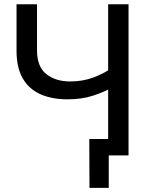

<svg xmlns="http://www.w3.org/2000/svg" viewBox="-20 -748 720 924"><path d="M305.7 -270Q229.5 -270 174.3 -294.7Q119.1 -319.3 89.4 -370.8Q59.6 -422.4 59.6 -503.4V-727.5H158.2V-505.4Q158.2 -426.8 202.9 -391.4Q247.6 -356 318.4 -356Q378.4 -356 431.2 -375.7Q483.9 -395.5 529.3 -428.7V-332Q482.4 -305.2 427.7 -287.6Q373 -270 305.7 -270ZM500.5 0V-727.5H598.6V0ZM503.4 156.2H410.6L409.7 -79.1H540.5V0H503.4Z"/></svg>

Font: Inter Cardless Display
Style: Regular
Weight: 400
Designer: Rasmus Andersson
Foundry: rsms
Version: Version 4.001;git-9221beed3